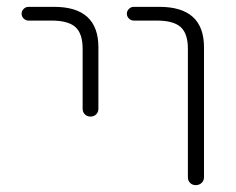

<svg xmlns="http://www.w3.org/2000/svg" viewBox="-20 -540 688 560"><path d="M370 -480Q362 -480 356 -486Q350 -492 350 -500Q350 -508 356 -514Q362 -520 370 -520H445Q575 -520 575 -402V-23Q575 -13 568 -6.5Q561 0 551 0Q541 0 534.5 -6.5Q528 -13 528 -23V-398Q528 -442 507 -461Q486 -480 437 -480ZM63 -480Q55 -480 49 -486Q43 -492 43 -500Q43 -508 49 -514Q55 -520 63 -520H138Q267 -520 267 -402V-223Q267 -213 260.5 -206.5Q254 -200 244 -200Q234 -200 227.5 -206.5Q221 -213 221 -223V-398Q221 -442 200 -461Q179 -480 130 -480Z"/></svg>

Font: Rounded Mplus 1c Light
Style: Regular
Weight: 300
Version: Version 1.059.20150529